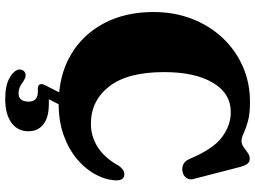

<svg xmlns="http://www.w3.org/2000/svg" viewBox="-141 -615 977 735"><g transform="rotate(90 347.5 -247.5)"><path d="M670.5 -205.5Q669.5 -166 649 -126.8Q628.5 -87.5 590.5 -55Q552.5 -22.5 498.5 -3Q444.5 16.5 377 16.5Q270 16.5 191 -29.5Q112 -75.5 69 -157.2Q26 -239 26 -347Q26 -426 52 -493.5Q78 -561 125 -611Q172 -661 234.5 -688.5Q297 -716 370.5 -716Q416 -716 444.5 -708Q473 -700 490.2 -691.8Q507.5 -683.5 519.5 -683.5Q531.5 -683.5 542.8 -691.5Q554 -699.5 564.8 -707.2Q575.5 -715 587 -715Q599.5 -715 606.2 -707Q613 -699 619 -678.5L665 -500.5Q669.5 -484.5 661.2 -472.8Q653 -461 637 -457.5Q622 -455 609.2 -460.8Q596.5 -466.5 588.5 -484.5Q550 -576 504.5 -609.2Q459 -642.5 409.5 -642.5Q337 -642.5 296.5 -573.5Q256 -504.5 256 -387.5Q256 -247.5 310.8 -177.2Q365.5 -107 453.5 -107Q503 -107 544.2 -133.8Q585.5 -160.5 614 -213Q625.5 -228.5 635 -232.5Q644.5 -236.5 654 -234Q670.5 -229.5 670.5 -205.5ZM344.5 -7H391L360 54Q368.5 54 378.5 54Q429 54 455.8 74.8Q482.5 95.5 482.5 132.5Q482.5 173 450.2 197Q418 221 358 221Q308 221 278.8 204.8Q249.5 188.5 246 168Q245.5 157 251.5 150.2Q257.5 143.5 266.5 143Q274.5 142.5 280.5 145.5Q286.5 148.5 293 152.5Q314 170 337 170Q369 170 369 131Q369 96 330.5 96H318.5Q306.5 96 303.2 88.5Q300 81 305.5 69.5Z"/></g></svg>

Font: Fraunces 72pt S050 Black
Style: Regular
Weight: 900
Version: Version 1.000; ttfautohint (v1.8.3)